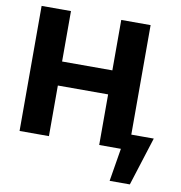

<svg xmlns="http://www.w3.org/2000/svg" viewBox="-95 -795 1010 1069"><g transform="rotate(10 410.5 -260.0)"><path d="M53.7 -707H219.7V-421.9H503.9V-707H669.9V-87.9H796.9L710 186.5H595.7L626.5 0H503.9V-286.1H219.7V0H53.7Z"/></g></svg>

Font: Pretendard GOV ExtraBold
Style: Regular
Weight: 800
Designer: Base glyphs from Inter by Rasmus Andersson; Hangeul glyphs from Noto Sans CJK(Source Han Sans) by Jang Soo-young and Kan
Foundry: Kil Hyung-jin
Version: Version 1.309